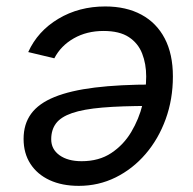

<svg xmlns="http://www.w3.org/2000/svg" viewBox="-20 -573 607 604"><path d="M311 -552.7Q377 -552.7 424.8 -526.9Q472.7 -501 498.3 -451.9Q523.9 -402.8 523.9 -332.5Q523.9 -260.7 501.2 -198.2Q478.5 -135.7 438 -88.6Q397.5 -41.5 343.8 -14.9Q290 11.7 228 11.7Q175.3 11.7 136.2 -6.3Q97.2 -24.4 75.7 -57.6Q54.2 -90.8 54.2 -136.2Q54.2 -182.6 77.9 -215.1Q101.6 -247.6 151.4 -267.8Q201.2 -288.1 278.6 -297.6Q356 -307.1 462.9 -307.1L451.2 -239.7Q361.8 -239.7 302 -234.6Q242.2 -229.5 206.8 -217.3Q171.4 -205.1 156.2 -184.8Q141.1 -164.6 141.1 -134.8Q141.1 -103.5 167.2 -84.7Q193.4 -65.9 236.8 -65.9Q291.5 -65.9 330.1 -91.6Q368.7 -117.2 392.8 -157.7Q417 -198.2 428.5 -244.6Q439.9 -291 439.9 -332.5Q439.9 -372.1 427.2 -404.5Q414.6 -437 385.3 -456.3Q356 -475.6 305.7 -475.6Q252.9 -475.6 212.2 -452.4Q171.4 -429.2 150.9 -389.6L68.8 -409.2Q98.6 -475.1 163.6 -513.9Q228.5 -552.7 311 -552.7Z"/></svg>

Font: Inter 17pt
Style: Italic
Weight: 400
Italic angle: -9.3988°
Version: Version 4.001;git-66647c0bb